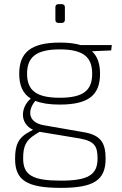

<svg xmlns="http://www.w3.org/2000/svg" viewBox="-20 -700 588 929"><path d="M264 -589H278C288 -589 294 -594 294 -604V-665C294 -675 288 -680 278 -680H264C253 -680 248 -675 248 -665V-604C248 -594 253 -589 264 -589ZM521 -482H370C343 -490 310 -494 270 -494C127 -494 73 -444 73 -343C73 -287 90 -247 129 -223C80 -182 73 -103 140 -72L125 -64C67 -34 53 3 53 69C53 173 111 209 275 209C432 209 491 173 491 68C491 -9 468 -47 382 -61L192 -94C113 -108 113 -167 151 -212C181 -200 219 -194 269 -194C411 -194 464 -242 464 -343C464 -391 452 -427 425 -452L518 -456ZM269 -227C154 -227 111 -264 111 -343C111 -422 153 -461 269 -461C386 -461 426 -422 426 -343C426 -264 385 -227 269 -227ZM452 67C452 147 405 174 274 174C139 174 92 148 92 67C92 9 104 -20 150 -49L171 -62H173L366 -30C437 -17 452 7 452 67Z"/></svg>

Font: Exo 2 Extra Light
Style: Regular
Weight: 250
Designer: Natanael Gama
Version: Version 1.001;PS 001.001;hotconv 1.0.88;makeotf.lib2.5.64775